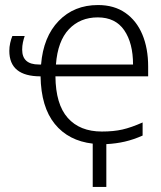

<svg xmlns="http://www.w3.org/2000/svg" viewBox="-20 -562 640 762"><path d="M348 180V8Q252 -3 197.5 -70Q143 -137 141 -259Q17 -259 17 -360Q17 -376 20.5 -391.5Q24 -407 29 -419H78Q74 -408 71 -394Q68 -380 68 -365Q68 -306 134 -306H143Q152 -416 213 -479Q274 -542 369 -542Q433 -542 477.5 -511Q522 -480 545 -425Q568 -370 568 -298V-259H200Q201 -148 249 -94Q297 -40 384 -40Q431 -40 466 -48Q501 -56 546 -76V-24Q510 -8 475.5 0Q441 8 402 10V180ZM508 -306Q508 -391 473 -442Q438 -493 368 -493Q298 -493 253.5 -446Q209 -399 202 -306Z"/></svg>

Font: Noto Sans Mono Light
Style: Regular
Weight: 300
Designer: Monotype Design Team
Foundry: Monotype Imaging Inc.
Version: Version 2.014; ttfautohint (v1.8.4.7-5d5b)